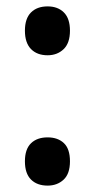

<svg xmlns="http://www.w3.org/2000/svg" viewBox="-20 -570 297 601"><path d="M58 -474Q58 -512 77 -531Q96 -550 129 -550Q161 -550 180 -531Q199 -512 199 -474Q199 -435 179 -416Q159 -397 129 -397Q96 -397 77 -416.5Q58 -436 58 -474ZM58 -65Q58 -103 77 -121.5Q96 -140 129 -140Q161 -140 180 -122Q199 -104 199 -65Q199 -26 179 -7.5Q159 11 129 11Q96 11 77 -8Q58 -27 58 -65Z"/></svg>

Font: Noto Sans Ethiopic Condensed SemiBold
Style: Regular
Weight: 600
Width: 3
Designer: Monotype Design Team
Foundry: Monotype Imaging Inc.
Version: Version 2.102; ttfautohint (v1.8.4.7-5d5b)